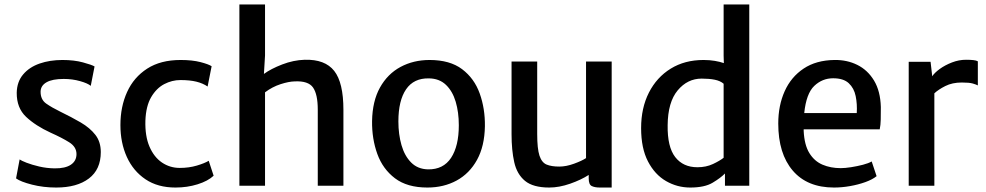

<svg xmlns="http://www.w3.org/2000/svg" viewBox="-20 -833 4422 861"><path d="M52 -33 68 -118Q75.5 -112.5 99.2 -103.2Q123 -94 156.2 -86.2Q189.5 -78.5 225 -78Q273 -77.5 298 -94.5Q323 -111.5 323 -142Q323 -174.5 290.2 -195Q257.5 -215.5 207 -238Q139.5 -269 97 -309Q54.5 -349 55 -417Q56 -466.5 83.8 -499.2Q111.5 -532 157.5 -548Q203.5 -564 260 -564Q312.5 -564 352 -553.2Q391.5 -542.5 404 -535L387 -448Q373.5 -459.5 339 -469.2Q304.5 -479 266 -479Q215 -479 189 -464.2Q163 -449.5 162 -423Q161.5 -386.5 187.2 -368.5Q213 -350.5 249 -333Q300.5 -308 342 -283.8Q383.5 -259.5 407.8 -228.2Q432 -197 432 -151Q432 -73 378.5 -32.5Q325 8 232 8Q174.5 8 123.5 -5Q72.5 -18 52 -33Z M520 -272Q520 -354.5 550 -420.5Q580 -486.5 640 -525.2Q700 -564 790 -564Q842.5 -564 879 -554.5Q915.5 -545 929 -536L911 -445Q890 -459.5 860.5 -466.8Q831 -474 789 -474Q751.5 -474 716.5 -455.8Q681.5 -437.5 658 -397.5Q634.5 -357.5 632 -292Q630 -223 650.2 -175.8Q670.5 -128.5 706.2 -104.2Q742 -80 786 -80Q827.5 -80 862.8 -90.5Q898 -101 916 -112L938 -45Q912.5 -21 866 -6.5Q819.5 8 767 8Q687.5 8 632.5 -29Q577.5 -66 548.8 -129.2Q520 -192.5 520 -272Z M1053.5 0V-813H1168.5V-584L1163.5 -501.5Q1195 -524.5 1245.5 -544Q1296 -563.5 1346.5 -565Q1437.5 -567.5 1478.8 -515Q1520 -462.5 1520 -340.5V0H1405V-341.5Q1405 -410 1383.8 -440.5Q1362.5 -471 1301.5 -468Q1275 -467.5 1238 -455.5Q1201 -443.5 1168.5 -419V0Z M1896.5 8Q1806 8 1751.2 -33.5Q1696.5 -75 1672 -142.8Q1647.5 -210.5 1648.5 -290Q1650 -379.5 1684 -440.5Q1718 -501.5 1776 -532.8Q1834 -564 1906.5 -564Q1997.5 -564 2052.2 -522.8Q2107 -481.5 2131.2 -413.8Q2155.5 -346 2154.5 -267Q2153 -177.5 2119.2 -116.2Q2085.5 -55 2027.8 -23.5Q1970 8 1896.5 8ZM1899.5 -73.5Q1968 -72.5 2002.8 -125.2Q2037.5 -178 2037.5 -271.5Q2037.5 -329.5 2023.5 -376.8Q2009.5 -424 1979.8 -452.5Q1950 -481 1903.5 -481.5Q1835.5 -483 1801 -432.5Q1766.5 -382 1766.5 -288.5Q1766.5 -230.5 1780.5 -182Q1794.5 -133.5 1824 -104Q1853.5 -74.5 1899.5 -73.5Z M2443 8Q2370.5 8 2334.2 -22Q2298 -52 2286 -105.8Q2274 -159.5 2274 -231V-557H2389V-232Q2389 -166 2399.2 -135Q2409.5 -104 2431.2 -95Q2453 -86 2488 -86Q2519 -86 2554.5 -99Q2590 -112 2608 -124V-557H2723V8H2670Q2647 8 2633.5 1.2Q2620 -5.5 2620 -33V-48.5Q2586 -26.5 2536.8 -9.2Q2487.5 8 2443 8Z M3075.5 8Q3017 8 2966.8 -21Q2916.5 -50 2885.8 -109Q2855 -168 2855 -258.5Q2855 -349 2890 -417.8Q2925 -486.5 2987.8 -525.2Q3050.5 -564 3135 -564Q3162.5 -564 3185.8 -560Q3209 -556 3226 -550L3225 -584V-813H3340V0H3231V-55Q3211.5 -35 3175.5 -13.5Q3139.5 8 3075.5 8ZM2974 -272Q2972.5 -174 3008 -128.5Q3043.5 -83 3107.5 -83Q3146.5 -83 3177.2 -97.5Q3208 -112 3225 -125.5V-457.5Q3210 -470.5 3185.2 -475.5Q3160.5 -480.5 3126.5 -480.5Q3063 -480.5 3019 -427.8Q2975 -375 2974 -272Z M3720 8Q3600 8 3535 -68Q3470 -144 3470 -279Q3470 -360 3498.8 -424Q3527.5 -488 3583.8 -525.5Q3640 -563 3722 -564Q3778 -565 3824.5 -542Q3871 -519 3899.5 -471.8Q3928 -424.5 3930 -353Q3930 -321.5 3929.5 -296.8Q3929 -272 3925 -253H3584Q3584 -249.5 3584 -246Q3587 -183 3609.5 -146.5Q3632 -110 3668.5 -94.5Q3705 -79 3750 -79Q3769 -79 3796.5 -83.2Q3824 -87.5 3849.8 -94.2Q3875.5 -101 3889 -109L3911 -43Q3892.5 -28 3860.8 -16.5Q3829 -5 3792 1.5Q3755 8 3720 8ZM3716 -482Q3667.5 -482 3631.5 -447.8Q3595.5 -413.5 3586.5 -326H3822Q3824.5 -366 3817.2 -401.8Q3810 -437.5 3786.2 -459.8Q3762.5 -482 3716 -482Z M4055 0V-556H4153L4160.5 -491Q4170.5 -506.5 4194.2 -523.8Q4218 -541 4249 -553Q4280 -565 4312 -565Q4331 -565 4344.8 -563.5Q4358.5 -562 4365 -558V-450Q4357.5 -454 4342.2 -458.5Q4327 -463 4293 -463Q4250.5 -463 4219.2 -447.2Q4188 -431.5 4170 -414.5V0Z"/></svg>

Font: Merriweather Sans
Style: Regular
Weight: 400
Designer: Eben Sorkin
Foundry: Eben Sorkin
Version: Version 1.008; ttfautohint (v1.7.19-72a1) -l 8 -r 50 -G 200 